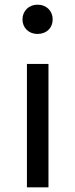

<svg xmlns="http://www.w3.org/2000/svg" viewBox="-20 -800 322 820"><path d="M140 -780C103 -780 76 -753 76 -717C76 -681 103 -655 140 -655C179 -655 205 -681 205 -717C205 -753 179 -780 140 -780ZM95 -527V0H187V-527Z"/></svg>

Font: Fira Sans
Style: Regular
Weight: 400
Designer: Carrois Corporate & Edenspiekermann AG
Foundry: Carrois Corporate GbR & Edenspiekermann AG
Version: Version 4.203